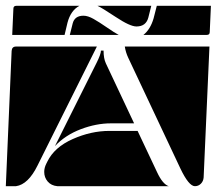

<svg xmlns="http://www.w3.org/2000/svg" viewBox="-20 -650 745 660"><path d="M0 -10 20 -475Q21 -490 35 -490H313L109 -81Q77 -16 35 -10ZM409 -490H700L680 -40Q679 -27 670.5 -18.5Q662 -10 650 -10Q629 -10 600 -71L421 -451Q412 -470 409 -490ZM132 -59Q132 -73 139 -87L143 -95Q167 -144 230 -172Q293 -200 356 -200H453L520 -58Q539 -17 560 -10H177Q156 -12 144 -26Q132 -40 132 -59ZM169 -148 312 -434Q327 -464 327 -476H336Q336 -449 344 -432L441 -226H361Q311 -226 258 -206Q205 -186 169 -148ZM22 -530 26 -620Q26 -630 36 -630H253Q223 -614 212 -572L202 -530ZM473 -530Q497 -549 508 -587L519 -630H705L701 -540Q701 -530 691 -530ZM315 -630H500L490 -590Q482 -559 449 -559Q427 -559 378 -591.5Q329 -624 315 -630ZM220 -530 230 -570Q237 -596 267 -596Q282 -596 301.5 -585Q321 -574 347 -556Q373 -538 388 -530Z"/></svg>

Font: PrimecolorCV1
Style: Medium
Weight: 500
Designer: gluk
Foundry: gluk
Version: Version 0.672